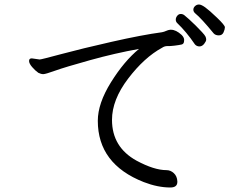

<svg xmlns="http://www.w3.org/2000/svg" viewBox="-20 -819 1040 852"><path d="M928 -671Q936 -662 951 -662Q966 -662 972 -675.5Q978 -689 978 -698Q978 -707 943 -740.5Q908 -774 890.5 -786.5Q873 -799 863 -799Q853 -799 845.5 -792Q838 -785 838 -776Q838 -767 846 -760Q874 -737 928 -671ZM845 -622Q853 -613 865 -613Q877 -613 886 -624.5Q895 -636 895 -643Q895 -650 892 -656.5Q889 -663 876.5 -676.5Q864 -690 848.5 -705.5Q833 -721 819 -733.5Q805 -746 798 -751.5Q791 -757 782 -757Q773 -757 766.5 -749Q760 -741 760 -732Q760 -723 766 -717Q807 -678 845 -622ZM121 -560Q109 -560 109 -548.5Q109 -537 123 -521Q137 -505 150 -496Q162 -490 172 -490Q182 -490 225 -505.5Q268 -521 379.5 -552Q491 -583 597 -602Q531 -548 472.5 -454Q414 -360 414 -283Q414 -91 618 -11Q680 13 736 13Q767 13 767 -12V-14Q766 -37 751.5 -50.5Q737 -64 719 -64Q664 -64 586 -106Q477 -166 477 -287Q477 -376 548.5 -470Q620 -564 699 -607Q711 -615 723 -614.5Q735 -614 755 -616.5Q775 -619 786 -621.5Q797 -624 797 -639V-644Q796 -654 786 -664Q761 -687 739 -687H735Q726 -686 717.5 -682Q709 -678 699 -676Q610 -664 475.5 -633.5Q341 -603 252 -579Q163 -555 156 -555Z"/></svg>

Font: LXGW WenKai Mono TC
Style: Regular
Weight: 400
Designer: LXGW / Fontworks Inc.
Foundry: LXGW / Fontworks Inc.
Version: Version 1.330